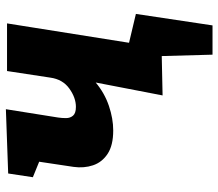

<svg xmlns="http://www.w3.org/2000/svg" viewBox="-66 -516 760 669"><g transform="rotate(-90 314.5 -181.0)"><path d="M317 5 362 -228Q325 -197 280.5 -182Q236 -167 195 -167Q143 -167 113.5 -186.5Q84 -206 73.5 -237.5Q63 -269 68 -305L86 -425L32 -447L45 -533L269 -541L240 -359Q238 -346 238 -331.5Q238 -317 246.5 -307Q255 -297 277 -297Q309 -297 341 -320Q373 -343 379 -386L402 -537H568L500 -109L567 -86L553 0ZM459 179 454 -4H420L399 -136L601 -88L561 179Z"/></g></svg>

Font: Bitter ExtraBold
Style: Italic
Weight: 800
Italic angle: -9°
Designer: Sol Matas, and Bitter project Authors
Foundry: Sol Matas
Version: Version 2.001